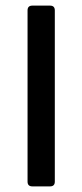

<svg xmlns="http://www.w3.org/2000/svg" viewBox="-20 -663 293 683"><path d="M175 -626V-17Q175 0 158 0H95Q78 0 78 -17V-626Q78 -643 95 -643H158Q175 -643 175 -626Z"/></svg>

Font: Rajdhani Semibold
Style: Regular
Weight: 600
Designer: Satya Rajpurohit, Jyotish Sonowal
Foundry: Indian Type Foundry
Version: Version 1.200;PS 1.0;hotconv 1.0.78;makeotf.lib2.5.61930; tt